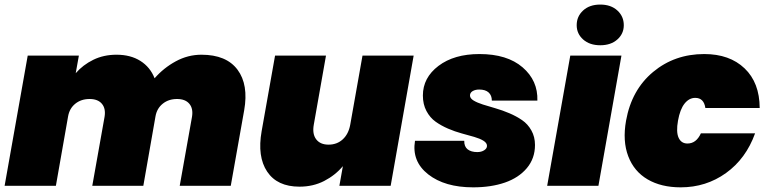

<svg xmlns="http://www.w3.org/2000/svg" viewBox="-20 -805 3322 832"><path d="M758.8 0 812 -298.8Q817.9 -334.5 800.5 -355.2Q783.2 -376 747.1 -376Q710.4 -376 685.1 -355.5Q659.7 -335 653.8 -300.8L601.1 0H379.9L433.1 -298.8Q439 -334.5 421.6 -355.2Q404.3 -376 368.2 -376Q331.5 -376 306.2 -355.5Q280.8 -335 274.9 -299.8L222.2 0H0L100.1 -564H321.8L308.1 -487.8Q339.4 -523.9 384.3 -545.9Q429.2 -567.9 484.9 -567.9Q545.9 -567.9 588.4 -541Q630.9 -514.2 649.9 -465.8Q689 -510.7 741.7 -539.3Q794.4 -567.9 853 -567.9Q960.9 -567.9 1009.3 -502.9Q1057.6 -438 1038.1 -327.1L980 0Z M1772.5 -564 1672.9 0H1450.7L1465.8 -85Q1432.6 -45.4 1384.8 -20.8Q1336.9 3.9 1277.8 3.9Q1181.2 3.9 1137.7 -61.3Q1094.2 -126.5 1113.8 -236.8L1171.9 -564H1392.6L1339.8 -265.1Q1332.5 -224.6 1350.1 -201.4Q1367.7 -178.2 1403.8 -178.2Q1440.4 -178.2 1465.3 -201.2Q1490.2 -224.1 1497.6 -264.2L1550.8 -564Z M2298.3 -176.8Q2298.3 -118.7 2263.2 -76.7Q2228 -34.7 2168 -13.9Q2107.9 6.8 2030.3 6.8Q1907.2 6.8 1835.4 -49.6Q1763.7 -106 1778.3 -194.8H1991.7Q1991.2 -169.9 2006.3 -158Q2021.5 -146 2048.3 -146Q2065.9 -146 2078.1 -153.8Q2090.3 -161.6 2090.3 -172.9Q2090.3 -185.5 2075 -195.1Q2059.6 -204.6 2035.2 -211.7Q2010.7 -218.8 1981 -226.8Q1951.2 -234.9 1921.6 -247.6Q1892.1 -260.3 1867.7 -277.6Q1843.3 -294.9 1827.9 -324Q1812.5 -353 1812.5 -391.1Q1812.5 -468.3 1880.1 -519.5Q1947.8 -570.8 2057.6 -570.8Q2177.7 -570.8 2244.6 -513.2Q2311.5 -455.6 2308.6 -369.1H2111.3Q2111.3 -391.6 2097.4 -404.3Q2083.5 -417 2056.6 -417Q2039.6 -417 2028.1 -410.2Q2016.6 -403.3 2016.6 -391.1Q2016.6 -378.9 2032.2 -369.4Q2047.9 -359.9 2072.5 -352.1Q2097.2 -344.2 2127.2 -335.7Q2157.2 -327.1 2187.5 -314.2Q2217.8 -301.3 2242.4 -284.4Q2267.1 -267.6 2282.7 -239.7Q2298.3 -211.9 2298.3 -176.8Z M2351.1 0 2451.2 -564H2672.9L2573.2 0ZM2479 -695.8Q2479 -733.9 2506.8 -759.5Q2534.7 -785.2 2581.1 -785.2Q2627.4 -785.2 2655.3 -759.5Q2683.1 -733.9 2683.1 -695.8Q2683.1 -658.7 2655 -633.8Q2627 -608.9 2581.1 -608.9Q2535.2 -608.9 2507.1 -633.8Q2479 -658.7 2479 -695.8Z M2692.9 -282.2Q2716.8 -415.5 2810.1 -493.2Q2903.3 -570.8 3031.7 -570.8Q3141.6 -570.8 3206.5 -508.8Q3271.5 -446.8 3272 -336.9H3036.6Q3030.3 -380.9 2992.7 -380.9Q2966.3 -380.9 2946.5 -356.2Q2926.8 -331.5 2918 -282.2Q2909.2 -232.9 2920.7 -208Q2932.1 -183.1 2959 -183.1Q2997.1 -183.1 3017.1 -227.1H3252Q3212.4 -117.2 3126 -55.2Q3039.6 6.8 2929.7 6.8Q2845.2 6.8 2786.4 -27.6Q2727.5 -62 2702.4 -127.9Q2677.2 -193.8 2692.9 -282.2Z"/></svg>

Font: SVN-Poppins Black
Style: Italic
Weight: 900
Italic angle: -10°
Designer: Ninad Kale (Devanagari), Jonny Pinhorn (Latin)
Foundry: Indian Type Foundry
Version: Version 3.002 2017